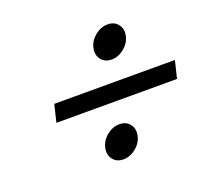

<svg xmlns="http://www.w3.org/2000/svg" viewBox="-93 -597 783 724"><g transform="rotate(-20 298.5 -234.5)"><path d="M597 -271 580 -201H96L113 -271ZM332.5 -373Q318 -392 324 -419Q330 -446 353.5 -465Q377 -484 404 -484Q431 -484 445.5 -465Q460 -446 454 -419Q448 -392 424.5 -373Q401 -354 374 -354Q347 -354 332.5 -373ZM245.5 -4Q231 -23 237 -50Q243 -77 266.5 -96Q290 -115 317 -115Q344 -115 358.5 -96Q373 -77 367 -50Q361 -23 337.5 -4Q314 15 287 15Q260 15 245.5 -4Z"/></g></svg>

Font: Miedinger
Style: Italic
Weight: 400
Italic angle: -13°
Version: Version 001.000